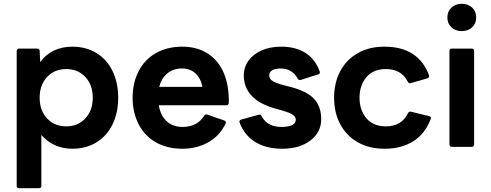

<svg xmlns="http://www.w3.org/2000/svg" viewBox="-20 -774 2587 1012"><path d="M81 218Q68 218 68 205V-505Q68 -518 81 -518H175Q189 -518 189 -505L192 -447Q220 -486 263.5 -507Q307 -528 361 -528Q434 -528 489 -494Q544 -460 573.5 -399Q603 -338 603 -259Q603 -180 573.5 -119Q544 -58 489 -24Q434 10 361 10Q311 10 269 -9Q227 -28 198 -63V205Q198 218 185 218ZM469 -259Q469 -326 430 -368Q391 -410 329 -410Q267 -410 228 -368Q189 -326 189 -259Q189 -192 228 -150Q267 -108 329 -108Q391 -108 430 -150Q469 -192 469 -259Z M679 -259Q679 -337 710.5 -398.5Q742 -460 801.5 -494Q861 -528 941 -528Q1019 -528 1075.5 -491.5Q1132 -455 1160 -388Q1188 -321 1186 -232Q1185 -219 1172 -219H817Q826 -165 858.5 -135Q891 -105 942 -105Q1020 -105 1056 -164Q1061 -173 1073 -170L1162 -139Q1175 -134 1169 -122Q1136 -56 1076 -23Q1016 10 941 10Q861 10 801.5 -24Q742 -58 710.5 -119.5Q679 -181 679 -259ZM819 -316H1047Q1038 -362 1010 -387.5Q982 -413 940 -413Q894 -413 862.5 -387.5Q831 -362 819 -316Z M1243 -128Q1242 -130 1242 -133Q1242 -141 1252 -144L1343 -169L1347 -170Q1356 -170 1359 -161Q1376 -131 1402 -118Q1428 -105 1463 -105Q1539 -105 1539 -143Q1539 -159 1522 -170Q1505 -181 1462 -193L1437 -200Q1347 -225 1306 -269.5Q1265 -314 1265 -376Q1265 -420 1290 -454.5Q1315 -489 1359.5 -508.5Q1404 -528 1462 -528Q1538 -528 1589.5 -495.5Q1641 -463 1665 -398Q1666 -396 1666 -392Q1666 -384 1657 -382L1566 -353Q1564 -352 1560 -352Q1554 -352 1549 -360Q1519 -413 1460 -413Q1432 -413 1415.5 -404Q1399 -395 1399 -376Q1399 -358 1417.5 -346.5Q1436 -335 1479 -324L1503 -318Q1596 -295 1634.5 -254Q1673 -213 1673 -146Q1673 -76 1615.5 -33Q1558 10 1468 10Q1383 10 1325.5 -25.5Q1268 -61 1243 -128Z M1741 -259Q1741 -338 1773.5 -399Q1806 -460 1866 -494Q1926 -528 2006 -528Q2185 -528 2241 -378Q2242 -376 2242 -373Q2242 -364 2232 -361L2146 -336L2142 -335Q2134 -335 2129 -344Q2095 -410 2014 -410Q1947 -410 1911 -367Q1875 -324 1875 -259Q1875 -194 1911 -151Q1947 -108 2014 -108Q2097 -108 2130 -177Q2136 -188 2147 -185L2242 -162Q2255 -159 2250 -146Q2220 -68 2157.5 -29Q2095 10 2007 10Q1926 10 1866 -24Q1806 -58 1773.5 -119Q1741 -180 1741 -259Z M2338 -682Q2338 -714 2359.5 -734Q2381 -754 2414 -754Q2447 -754 2468.5 -734Q2490 -714 2490 -682Q2490 -650 2468.5 -630Q2447 -610 2414 -610Q2381 -610 2359.5 -630Q2338 -650 2338 -682ZM2362 0Q2349 0 2349 -13V-505Q2349 -518 2362 -518H2466Q2479 -518 2479 -505V-13Q2479 0 2466 0Z"/></svg>

Font: LINE Seed Sans TH
Style: Bold
Weight: 700
Designer: Dalton Maag Ltd | Thai characters by Cadson Demak Co.,Ltd.
Foundry: Dalton Maag Ltd
Version: Version 1.002